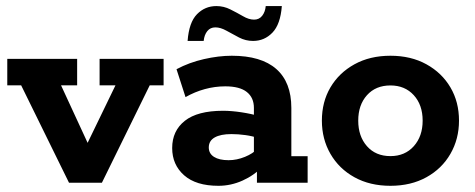

<svg xmlns="http://www.w3.org/2000/svg" viewBox="-20 -590 1533 620"><path d="M202.8 0 48.3 -314.5H3.5V-400H229.1V-314.5H177.1L284.1 -82.9H240.7L352.9 -314.5H301.6V-400H508.3V-314.5H463.5L309.1 0Z M685.3 10Q613 10 574.5 -24Q536 -58 536 -112Q536 -167.5 576.9 -199.9Q617.8 -232.3 700.3 -232.3Q727.8 -232.3 760.3 -227.3Q792.8 -222.3 817.4 -214.8L799.9 -203V-241.6Q799.9 -274.8 776.9 -293Q754 -311.2 707.6 -311.2Q674.1 -311.2 641.5 -302.3Q608.9 -293.4 579.1 -276.4L550 -366.5Q590.8 -388.3 638.4 -399.1Q686 -410 728.4 -410Q823.5 -410 872.2 -367.2Q920.8 -324.4 920.8 -241.4V-85.5H973.4V0H809.7V-65.8L827.8 -52.2Q800.5 -23.5 763 -6.8Q725.6 10 685.3 10ZM718.1 -72.7Q744.5 -72.7 771 -83.5Q797.5 -94.4 811.2 -109.8L799.9 -78V-171.2L817.2 -143.2Q795.3 -150.7 772.3 -153.8Q749.3 -157 727.1 -157Q692.2 -157 673.2 -146.1Q654.2 -135.3 654.2 -113.8Q654.2 -94.1 671.1 -83.4Q688 -72.7 718.1 -72.7ZM797.1 -457.8Q773.3 -457.8 751.9 -468.9Q730.5 -480 711.4 -490.8Q692.2 -501.6 675.5 -501.6Q659 -501.6 649.4 -489.5Q639.7 -477.5 637.7 -457.8H585.8Q590.3 -517.8 616.1 -544.1Q641.9 -570.4 678.7 -570.4Q702.5 -570.4 723.9 -559.6Q745.3 -548.9 764.5 -537.8Q783.6 -526.6 800.4 -526.6Q816.9 -526.6 826.6 -539Q836.4 -551.4 838.1 -570.4H890.1Q885.6 -511.4 859.7 -484.6Q833.9 -457.8 797.1 -457.8Z M1240.7 10Q1174.5 10 1124.6 -17.6Q1074.7 -45.2 1047 -93.2Q1019.4 -141.2 1019.4 -200.5Q1019.4 -260.8 1047 -307.8Q1074.7 -354.8 1124.6 -382.4Q1174.6 -410 1240.8 -410Q1307.1 -410 1357 -382.4Q1406.9 -354.8 1434.5 -307.8Q1462.2 -260.8 1462.2 -200.5Q1462.2 -141.2 1434.5 -93.2Q1406.9 -45.2 1356.9 -17.6Q1307 10 1240.7 10ZM1240.8 -85.9Q1287.6 -85.9 1316.2 -117.9Q1344.8 -149.9 1344.8 -200.5Q1344.8 -251.1 1316.2 -282.6Q1287.5 -314.1 1240.8 -314.1Q1193.2 -314.1 1165 -282.6Q1136.8 -251.1 1136.8 -200.5Q1136.8 -149.9 1165 -117.9Q1193.2 -85.9 1240.8 -85.9Z"/></svg>

Font: Rokkitt SemiBold
Style: Regular
Weight: 600
Designer: Vernon Adams
Foundry: Vernon Adams
Version: Version 3.103